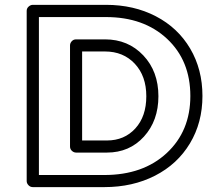

<svg xmlns="http://www.w3.org/2000/svg" viewBox="-20 -745 853 790"><path d="M89.8 0V-700.2Q89.8 -710.9 97.9 -718Q106 -725.1 115.2 -725.1H416Q530.8 -725.1 621.3 -678Q711.9 -630.9 762.5 -545.2Q813 -459.5 813 -350.1Q813 -240.7 761.5 -155Q710 -69.3 617.9 -22.2Q525.9 24.9 409.2 24.9H115.2Q104.5 24.9 97.2 17.1Q89.8 9.3 89.8 0ZM140.1 -24.9H409.2Q568.8 -24.9 666 -115.2Q763.2 -205.6 763.2 -350.1Q763.2 -495.6 667.5 -585.2Q571.8 -674.8 416 -674.8H140.1ZM268.1 -142.1V-558.1Q268.1 -567.4 275.1 -575.2Q282.2 -583 293 -583H412.1Q507.3 -583 569.6 -517.1Q631.8 -451.2 631.8 -349.1Q631.8 -248.5 572.3 -182.9Q512.7 -117.2 419.9 -117.2H293Q283.7 -117.2 275.9 -124.3Q268.1 -131.3 268.1 -142.1ZM317.9 -167H419.9Q491.7 -167 536.9 -216.6Q582 -266.1 582 -349.1Q582 -432.1 534.7 -482.7Q487.3 -533.2 412.1 -533.2H317.9Z"/></svg>

Font: Trueno Bold Outline
Style: Regular
Weight: 700
Width: 6
Designer: Julieta Ulanovsky
Foundry: Julieta Ulanovsky
Version: Version 3.001b | FøM Fix